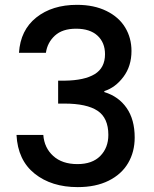

<svg xmlns="http://www.w3.org/2000/svg" viewBox="-20 -766 634 790"><path d="M47.9 -210.9H158.2Q162.1 -157.7 199 -124.3Q235.8 -90.8 298.8 -90.8Q359.9 -90.8 392.8 -124.5Q425.8 -158.2 425.8 -210.9Q425.8 -280.8 381.3 -310.3Q336.9 -339.8 245.1 -339.8H219.2V-434.1H246.1Q327.1 -435.1 369.6 -460.9Q412.1 -486.8 412.1 -543Q412.1 -590.8 381.1 -619.4Q350.1 -647.9 293 -647.9Q236.8 -647.9 205.8 -619.4Q174.8 -590.8 168.9 -548.8H58.1Q64 -642.1 129.4 -694.1Q194.8 -746.1 296.9 -746.1Q366.7 -746.1 418 -720.9Q469.2 -695.8 495.1 -652.8Q521 -609.9 521 -556.2Q521 -494.1 488 -450Q455.1 -405.8 409.2 -391.1V-387.2Q468.3 -369.1 501.2 -321.5Q534.2 -273.9 534.2 -200.2Q534.2 -141.1 507.1 -95Q480 -48.8 427 -22.5Q374 3.9 299.8 3.9Q191.9 3.9 122.6 -51.5Q53.2 -106.9 47.9 -210.9Z"/></svg>

Font: Poppins Medium
Style: Regular
Weight: 500
Designer: Ninad Kale (Devanagari), Jonny Pinhorn (Latin)
Foundry: Indian Type Foundry
Version: 4.004